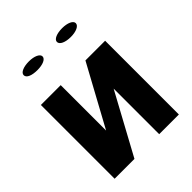

<svg xmlns="http://www.w3.org/2000/svg" viewBox="-202 -849 972 972"><g transform="rotate(-45 283.5 -363.5)"><path d="M54 0H196L373 -326V0H514V-528H373L196 -203V-528H54ZM99 -696C99 -676 128 -665 167 -665C205 -665 234 -677 234 -696C234 -714 205 -727 167 -727C129 -727 99 -715 99 -696ZM337 -696C337 -677 366 -664 405 -664C443 -664 472 -677 472 -696C472 -714 443 -727 405 -727C367 -727 337 -715 337 -696Z"/></g></svg>

Font: Aerodynamic
Style: Regular
Weight: 500
Designer: Google
Version: Version 2.000980; 2014